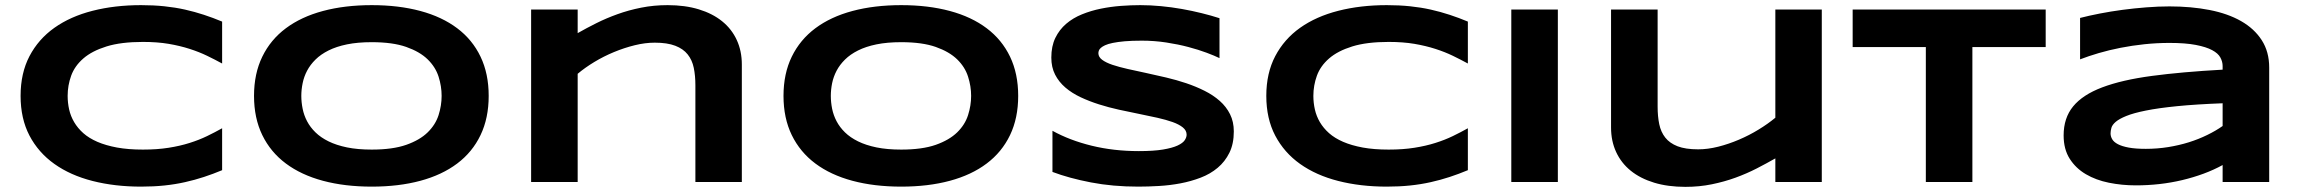

<svg xmlns="http://www.w3.org/2000/svg" viewBox="-20 -708 8951 747"><path d="M844.2 -45.9Q809.1 -31.2 773.4 -19.5Q737.8 -7.8 699.7 0.7Q661.6 9.3 619.4 13.7Q577.1 18.1 528.8 18.1Q426.3 18.1 340.1 -3.9Q253.9 -25.9 191.7 -70.1Q129.4 -114.3 94.7 -180.4Q60.1 -246.6 60.1 -335Q60.1 -423.3 94.7 -489.5Q129.4 -555.7 191.7 -599.9Q253.9 -644 340.1 -666Q426.3 -688 528.8 -688Q577.1 -688 619.4 -683.6Q661.6 -679.2 699.7 -670.7Q737.8 -662.1 773.4 -650.4Q809.1 -638.7 844.2 -624V-460.9Q816.4 -476.1 785.6 -491Q754.9 -505.9 717.8 -517.8Q680.7 -529.8 636.2 -537.4Q591.8 -544.9 536.1 -544.9Q450.7 -544.9 394.3 -527.3Q337.9 -509.8 304.2 -480.5Q270.5 -451.2 256.8 -413.3Q243.2 -375.5 243.2 -335Q243.2 -308.1 249 -282Q254.9 -255.9 268.6 -232.7Q282.2 -209.5 304.2 -189.9Q326.2 -170.4 358.9 -156.2Q391.6 -142.1 435.3 -134Q479 -126 536.1 -126Q591.8 -126 636.2 -133.1Q680.7 -140.1 717.8 -151.9Q754.9 -163.6 785.6 -178.5Q816.4 -193.4 844.2 -209V-45.9Z M1881.3 -335Q1881.3 -248.5 1849.6 -182.4Q1817.9 -116.2 1758.8 -71.8Q1699.7 -27.3 1615.5 -4.6Q1531.2 18.1 1426.3 18.1Q1321.3 18.1 1236.6 -4.6Q1151.9 -27.3 1092.3 -71.8Q1032.7 -116.2 1000.5 -182.4Q968.3 -248.5 968.3 -335Q968.3 -421.4 1000.5 -487.5Q1032.7 -553.7 1092.3 -598.1Q1151.9 -642.6 1236.6 -665.3Q1321.3 -688 1426.3 -688Q1531.2 -688 1615.5 -665.3Q1699.7 -642.6 1758.8 -598.1Q1817.9 -553.7 1849.6 -487.5Q1881.3 -421.4 1881.3 -335ZM1698.2 -335Q1698.2 -372.6 1686.3 -409.9Q1674.3 -447.3 1643.8 -477.1Q1613.3 -506.8 1560.5 -525.4Q1507.8 -543.9 1426.3 -543.9Q1371.6 -543.9 1330.1 -535.4Q1288.6 -526.9 1258.3 -511.7Q1228 -496.6 1207.5 -476.3Q1187 -456.1 1174.8 -432.9Q1162.6 -409.7 1157.5 -384.5Q1152.3 -359.4 1152.3 -335Q1152.3 -310.1 1157.5 -284.7Q1162.6 -259.3 1174.8 -236.1Q1187 -212.9 1207.5 -192.9Q1228 -172.9 1258.3 -158Q1288.6 -143.1 1330.1 -134.5Q1371.6 -126 1426.3 -126Q1507.8 -126 1560.5 -144.5Q1613.3 -163.1 1643.8 -192.9Q1674.3 -222.7 1686.3 -260Q1698.2 -297.4 1698.2 -335Z M2685.5 0V-376Q2685.5 -413.6 2679.2 -444.1Q2672.9 -474.6 2655.5 -496.3Q2638.2 -518.1 2607.2 -530Q2576.2 -542 2527.3 -542Q2490.2 -542 2449.5 -532Q2408.7 -522 2368.7 -505.4Q2328.6 -488.8 2292.2 -466.8Q2255.9 -444.8 2227.5 -420.9V0H2046.4V-670.9H2227.5V-579.1Q2261.7 -598.6 2300.3 -617.9Q2338.9 -637.2 2382.3 -652.8Q2425.8 -668.5 2474.6 -678.2Q2523.4 -688 2577.6 -688Q2645.5 -688 2699 -671.6Q2752.4 -655.3 2789.6 -625.2Q2826.7 -595.2 2846.4 -552.5Q2866.2 -509.8 2866.2 -457V0Z M3941.4 -335Q3941.4 -248.5 3909.7 -182.4Q3877.9 -116.2 3818.8 -71.8Q3759.8 -27.3 3675.5 -4.6Q3591.3 18.1 3486.3 18.1Q3381.3 18.1 3296.6 -4.6Q3211.9 -27.3 3152.3 -71.8Q3092.8 -116.2 3060.5 -182.4Q3028.3 -248.5 3028.3 -335Q3028.3 -421.4 3060.5 -487.5Q3092.8 -553.7 3152.3 -598.1Q3211.9 -642.6 3296.6 -665.3Q3381.3 -688 3486.3 -688Q3591.3 -688 3675.5 -665.3Q3759.8 -642.6 3818.8 -598.1Q3877.9 -553.7 3909.7 -487.5Q3941.4 -421.4 3941.4 -335ZM3758.3 -335Q3758.3 -372.6 3746.3 -409.9Q3734.4 -447.3 3703.9 -477.1Q3673.3 -506.8 3620.6 -525.4Q3567.9 -543.9 3486.3 -543.9Q3431.6 -543.9 3390.1 -535.4Q3348.6 -526.9 3318.4 -511.7Q3288.1 -496.6 3267.6 -476.3Q3247.1 -456.1 3234.9 -432.9Q3222.7 -409.7 3217.5 -384.5Q3212.4 -359.4 3212.4 -335Q3212.4 -310.1 3217.5 -284.7Q3222.7 -259.3 3234.9 -236.1Q3247.1 -212.9 3267.6 -192.9Q3288.1 -172.9 3318.4 -158Q3348.6 -143.1 3390.1 -134.5Q3431.6 -126 3486.3 -126Q3567.9 -126 3620.6 -144.5Q3673.3 -163.1 3703.9 -192.9Q3734.4 -222.7 3746.3 -260Q3758.3 -297.4 3758.3 -335Z M4724.6 -481.9Q4705.6 -491.2 4674.3 -502.9Q4643.1 -514.6 4603.5 -525.1Q4564 -535.6 4517.6 -542.7Q4471.2 -549.8 4422.4 -549.8Q4383.3 -549.8 4355.7 -547.4Q4328.1 -544.9 4309.3 -541Q4290.5 -537.1 4279.5 -532Q4268.6 -526.9 4262.7 -521.5Q4256.8 -516.1 4255.1 -510.7Q4253.4 -505.4 4253.4 -501Q4253.4 -486.3 4268.1 -475.3Q4282.7 -464.4 4308.1 -455.8Q4333.5 -447.3 4367.2 -439.7Q4400.9 -432.1 4438.7 -424.1Q4476.6 -416 4516.8 -406.5Q4557.1 -397 4595 -384.3Q4632.8 -371.6 4666.5 -354.7Q4700.2 -337.9 4725.6 -315.4Q4751 -293 4765.6 -263.7Q4780.3 -234.4 4780.3 -196.8Q4780.3 -148.4 4763.2 -113.8Q4746.1 -79.1 4717.5 -55.2Q4689 -31.2 4651.4 -16.8Q4613.8 -2.4 4572.5 5.4Q4531.2 13.2 4489 15.6Q4446.8 18.1 4408.7 18.1Q4309.1 18.1 4224.4 1.7Q4139.6 -14.6 4074.7 -39.1V-199.2Q4141.6 -162.1 4227.3 -141.1Q4313 -120.1 4410.6 -120.1Q4468.3 -120.1 4504.6 -126.2Q4541 -132.3 4561.5 -141.8Q4582 -151.4 4589.4 -162.6Q4596.7 -173.8 4596.7 -184.1Q4596.7 -200.2 4582 -212.2Q4567.4 -224.1 4542 -233.2Q4516.6 -242.2 4482.9 -249.8Q4449.2 -257.3 4411.4 -264.9Q4373.5 -272.5 4333.5 -281.2Q4293.5 -290 4255.6 -302Q4217.8 -314 4184.1 -329.8Q4150.4 -345.7 4125 -367.4Q4099.6 -389.2 4085 -417.7Q4070.3 -446.3 4070.3 -483.9Q4070.3 -528.3 4085.9 -560.5Q4101.6 -592.8 4128.2 -615.5Q4154.8 -638.2 4189.7 -652.3Q4224.6 -666.5 4263.2 -674.3Q4301.8 -682.1 4341.3 -685.1Q4380.9 -688 4416.5 -688Q4455.6 -688 4496.8 -684.1Q4538.1 -680.2 4578.1 -673.1Q4618.2 -666 4655.5 -656.7Q4692.9 -647.5 4724.6 -637.2Z M5690.9 -45.9Q5655.8 -31.2 5620.1 -19.5Q5584.5 -7.8 5546.4 0.7Q5508.3 9.3 5466.1 13.7Q5423.8 18.1 5375.5 18.1Q5272.9 18.1 5186.8 -3.9Q5100.6 -25.9 5038.3 -70.1Q4976.1 -114.3 4941.4 -180.4Q4906.7 -246.6 4906.7 -335Q4906.7 -423.3 4941.4 -489.5Q4976.1 -555.7 5038.3 -599.9Q5100.6 -644 5186.8 -666Q5272.9 -688 5375.5 -688Q5423.8 -688 5466.1 -683.6Q5508.3 -679.2 5546.4 -670.7Q5584.5 -662.1 5620.1 -650.4Q5655.8 -638.7 5690.9 -624V-460.9Q5663.1 -476.1 5632.3 -491Q5601.6 -505.9 5564.5 -517.8Q5527.3 -529.8 5482.9 -537.4Q5438.5 -544.9 5382.8 -544.9Q5297.4 -544.9 5241 -527.3Q5184.6 -509.8 5150.9 -480.5Q5117.2 -451.2 5103.5 -413.3Q5089.8 -375.5 5089.8 -335Q5089.8 -308.1 5095.7 -282Q5101.6 -255.9 5115.2 -232.7Q5128.9 -209.5 5150.9 -189.9Q5172.9 -170.4 5205.6 -156.2Q5238.3 -142.1 5282 -134Q5325.7 -126 5382.8 -126Q5438.5 -126 5482.9 -133.1Q5527.3 -140.1 5564.5 -151.9Q5601.6 -163.6 5632.3 -178.5Q5663.1 -193.4 5690.9 -209V-45.9Z M5859.9 0V-670.9H6041V0Z M6429.2 -670.9V-293Q6429.2 -255.4 6435.5 -224.9Q6441.9 -194.3 6459 -172.6Q6476.1 -150.9 6506.8 -138.9Q6537.6 -127 6586.9 -127Q6624 -127 6664.8 -137.2Q6705.6 -147.5 6745.6 -164.6Q6785.6 -181.6 6822 -203.9Q6858.4 -226.1 6887.2 -250V-670.9H7067.9V0H6887.2V-91.8Q6853 -72.3 6814.5 -52.5Q6775.9 -32.7 6732.4 -16.8Q6689 -1 6640.1 9Q6591.3 19 6537.1 19Q6469.2 19 6415.5 2.7Q6361.8 -13.7 6324.7 -43.7Q6287.6 -73.7 6267.8 -116.5Q6248 -159.2 6248 -211.9V-670.9Z M7653.8 -524.9V0H7472.7V-524.9H7188V-670.9H7939V-524.9Z M8627.4 0V-65.9Q8592.8 -46.9 8553 -32.2Q8513.2 -17.6 8470.2 -7.3Q8427.2 2.9 8381.6 8.1Q8335.9 13.2 8289.6 13.2Q8235.4 13.2 8184.8 2.9Q8134.3 -7.3 8095.2 -30.3Q8056.2 -53.2 8032.5 -90.3Q8008.8 -127.4 8008.8 -181.2Q8008.8 -249 8045.9 -294.2Q8083 -339.4 8159.2 -368.2Q8235.4 -397 8351.8 -412.6Q8468.3 -428.2 8627.4 -437V-451.2Q8627.4 -467.8 8618.7 -484.1Q8609.9 -500.5 8586.7 -512.9Q8563.5 -525.4 8523.2 -533.2Q8482.9 -541 8420.4 -541Q8371.1 -541 8323 -535.9Q8274.9 -530.8 8230.2 -522Q8185.5 -513.2 8145.5 -501.5Q8105.5 -489.7 8072.8 -477.1V-638.2Q8106.9 -647 8149.4 -655.3Q8191.9 -663.6 8237.8 -669.7Q8283.7 -675.8 8330.6 -679.4Q8377.4 -683.1 8420.4 -683.1Q8504.9 -683.1 8576.2 -669.2Q8647.5 -655.3 8699 -626Q8750.5 -596.7 8779.5 -551.8Q8808.6 -506.8 8808.6 -444.8V0ZM8627.4 -306.2Q8522.9 -302.2 8450 -294.9Q8377 -287.6 8328.6 -277.8Q8280.3 -268.1 8252.7 -256.8Q8225.1 -245.6 8211.4 -233.9Q8197.8 -222.2 8194.6 -210.4Q8191.4 -198.7 8191.4 -189Q8191.4 -177.2 8197.8 -166.3Q8204.1 -155.3 8220 -147Q8235.8 -138.7 8262.2 -133.8Q8288.6 -128.9 8328.6 -128.9Q8373 -128.9 8415.5 -135.7Q8458 -142.6 8496.1 -154.5Q8534.2 -166.5 8567.6 -182.9Q8601.1 -199.2 8627.4 -217.8Z"/></svg>

Font: REH Gaming
Style: Gaming
Weight: 700
Designer: Astigmatic (AOETI)
Foundry: Astigmatic (AOETI)
Version: Version 1.001 2011